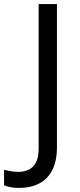

<svg xmlns="http://www.w3.org/2000/svg" viewBox="-98 -734 391 944"><path d="M-4 190Q-28 190 -46 186.5Q-64 183 -78 177V101Q-62 105 -44 108Q-26 111 -6 111Q19 111 41.5 101Q64 91 78 66Q92 41 92 -4V-714H182V-11Q182 58 159 102.5Q136 147 94 168.5Q52 190 -4 190Z"/></svg>

Font: Noto Sans Georgian
Style: Regular
Weight: 400
Designer: Monotype Design Team, Akaki Razmadze
Foundry: Google LLC
Version: Version 2.002